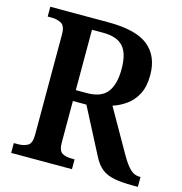

<svg xmlns="http://www.w3.org/2000/svg" viewBox="-106 -810 860 906"><g transform="rotate(15 324.0 -357.0)"><path d="M29 0V-48H51Q76 -48 96 -58.5Q116 -69 116 -111V-602Q116 -644 95.5 -655Q75 -666 51 -666H29V-714H313Q448 -714 508 -665.5Q568 -617 568 -524Q568 -468 549 -431.5Q530 -395 499 -372.5Q468 -350 433 -339L552 -130Q576 -88 596.5 -68Q617 -48 644 -48H648V0H623Q569 0 532.5 -7Q496 -14 471.5 -33Q447 -52 428 -90L313 -312H247V-111Q247 -69 265 -58.5Q283 -48 310 -48H326V0ZM300 -365Q371 -365 400.5 -403.5Q430 -442 430 -517Q430 -593 399.5 -626.5Q369 -660 301 -660H247V-365Z"/></g></svg>

Font: Noto Serif Ethiopic SemiCondensed SemiBold
Style: Regular
Weight: 600
Width: 4
Designer: Monotype Design Team
Foundry: Monotype Imaging Inc.
Version: Version 2.102; ttfautohint (v1.8.4.7-5d5b)